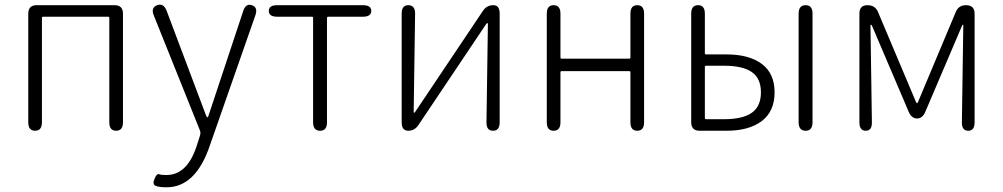

<svg xmlns="http://www.w3.org/2000/svg" viewBox="-20 -555 4256 815"><path d="M129 0Q100 0 100 -36V-497Q100 -533 136 -533H466Q502 -533 502 -497V-36Q502 0 473 0Q444 0 444 -36V-479Q444 -484 439 -484H163Q158 -484 158 -479V-36Q158 0 129 0Z M687 240Q654 240 640 233.5Q626 227 636 204Q645 181 655 184.5Q665 188 686 188Q773 188 813 70Q819 53 824 36L829 20Q833 8 828 -3L633 -489Q619 -522 647 -533Q674 -543 687 -510L855 -64Q858 -57 860.5 -57Q863 -57 865 -64L1012 -507Q1023 -542 1049 -533Q1076 -524 1064 -490L871 62Q811 240 687 240Z M1339 0Q1309 0 1309 -36V-479Q1309 -484 1304 -484H1157Q1121 -484 1121 -509Q1121 -533 1157 -533H1520Q1556 -533 1556 -509Q1556 -484 1520 -484H1373Q1368 -484 1368 -479V-36Q1368 0 1339 0Z M1713 0Q1685 0 1685 -36V-497Q1685 -533 1713 -533Q1742 -533 1742 -497L1736 -81Q1736 -76 1738 -76Q1740 -76 1745 -84L2030 -509Q2046 -533 2074 -533Q2101 -533 2101 -497V-36Q2101 0 2073 0Q2044 0 2045 -37L2051 -452Q2051 -457 2048.5 -457Q2046 -457 2041 -449L1756 -24Q1740 0 1713 0Z M2330 0Q2301 0 2301 -36V-497Q2301 -533 2330 -533Q2359 -533 2359 -497V-311Q2359 -306 2364 -306H2651Q2656 -306 2656 -311V-497Q2656 -533 2685 -533Q2714 -533 2714 -497V-36Q2714 0 2685 0Q2656 0 2656 -36V-248Q2656 -253 2651 -253H2364Q2359 -253 2359 -248V-36Q2359 0 2330 0Z M2950 0Q2914 0 2914 -36V-497Q2914 -533 2943 -533Q2972 -533 2972 -497V-329Q2972 -324 2977 -324H3064Q3160 -324 3214 -283.5Q3268 -243 3268 -163Q3268 -83 3214 -41.5Q3160 0 3064 0ZM3400 0Q3370 0 3370 -36V-497Q3370 -533 3400 -533Q3429 -533 3429 -497V-36Q3429 0 3400 0ZM2972 -54Q2972 -49 2977 -49H3053Q3133 -49 3171.5 -76.5Q3210 -104 3210 -163Q3210 -222 3171.5 -249Q3133 -276 3053 -276H2977Q2972 -276 2972 -271Z M3655 0Q3628 0 3628 -36V-497Q3628 -533 3662 -533Q3695 -533 3707 -504L3867 -125Q3870 -117 3872.5 -117Q3875 -117 3878 -125L4037 -504Q4049 -533 4080 -533Q4117 -533 4117 -497V-36Q4117 0 4090 0Q4062 0 4063 -37L4069 -445Q4069 -450 4067 -450Q4065 -450 4062 -442L3908 -81Q3896 -52 3873 -52Q3849 -52 3837 -81L3683 -442Q3680 -450 3677.5 -450Q3675 -450 3675 -445L3681 -37Q3682 0 3655 0Z"/></svg>

Font: Resource Han Rounded KR Light
Style: Regular
Weight: 300
Designer: Cyano Hao (round all glyphs); Ryoko NISHIZUKA 西塚涼子 (kana, bopomofo & ideographs); Paul D. Hunt (Latin, Greek & Cyrillic)
Foundry: Cyano Hao
Version: 0.990